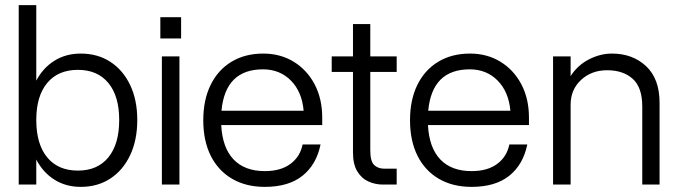

<svg xmlns="http://www.w3.org/2000/svg" viewBox="-20 -720 2646 749"><path d="M53 -700H121.5V-405.5Q148 -455.5 192.5 -483.2Q237 -511 295 -511Q361 -511 410.5 -478.8Q460 -446.5 487.8 -388.2Q515.5 -330 515.5 -252Q515.5 -173.5 487.8 -114.8Q460 -56 410.5 -23.5Q361 9 295 9Q237 9 192.5 -19Q148 -47 121.5 -97.5V0H53ZM445 -252Q445 -345 402.8 -396.2Q360.5 -447.5 284 -447.5Q206.5 -447.5 164 -396.2Q121.5 -345 121.5 -252Q121.5 -158 164 -106.2Q206.5 -54.5 284 -54.5Q360.5 -54.5 402.8 -106.2Q445 -158 445 -252Z M605.5 -653H686.5V-570H605.5ZM611.5 -500H680V0H611.5Z M773 -251Q773 -330.5 801.8 -389Q830.5 -447.5 883.2 -479.2Q936 -511 1007 -511Q1074 -511 1126 -479Q1178 -447 1207.5 -390.8Q1237 -334.5 1237 -261.5V-232H843Q847.5 -144 891 -98.2Q934.5 -52.5 1013 -52.5Q1075.5 -52.5 1113.2 -80.8Q1151 -109 1160.5 -156.5H1230.5Q1214.5 -78 1160.2 -34.5Q1106 9 1013 9Q939.5 9 885.5 -22.5Q831.5 -54 802.2 -112.2Q773 -170.5 773 -251ZM1006 -449.5Q859 -449.5 844 -288H1164.5Q1158 -362 1114.8 -405.8Q1071.5 -449.5 1006 -449.5Z M1527.5 -62V0H1473.5Q1444 0 1417.2 -12Q1390.5 -24 1373.8 -51.5Q1357 -79 1357 -125.5V-439.5H1274V-500H1357V-626H1424.5V-500H1527.5V-439.5H1424.5V-134Q1424.5 -90.5 1439.8 -76.2Q1455 -62 1478.5 -62Z M1579.5 -251Q1579.5 -330.5 1608.2 -389Q1637 -447.5 1689.8 -479.2Q1742.5 -511 1813.5 -511Q1880.5 -511 1932.5 -479Q1984.5 -447 2014 -390.8Q2043.5 -334.5 2043.5 -261.5V-232H1649.5Q1654 -144 1697.5 -98.2Q1741 -52.5 1819.5 -52.5Q1882 -52.5 1919.8 -80.8Q1957.5 -109 1967 -156.5H2037Q2021 -78 1966.8 -34.5Q1912.5 9 1819.5 9Q1746 9 1692 -22.5Q1638 -54 1608.8 -112.2Q1579.5 -170.5 1579.5 -251ZM1812.5 -449.5Q1665.5 -449.5 1650.5 -288H1971Q1964.5 -362 1921.2 -405.8Q1878 -449.5 1812.5 -449.5Z M2137.5 -500H2206V-423Q2233 -465.5 2277.2 -488.2Q2321.5 -511 2367 -511Q2448 -511 2500.5 -461.8Q2553 -412.5 2553 -319V0H2485.5V-304.5Q2485.5 -379 2448.2 -412.5Q2411 -446 2348.5 -446Q2287.5 -446 2246.8 -408.2Q2206 -370.5 2206 -311.5V0H2137.5Z"/></svg>

Font: Overused Grotesk Book
Style: Regular
Weight: 375
Version: Version 0.004